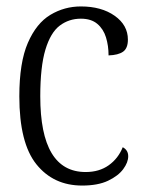

<svg xmlns="http://www.w3.org/2000/svg" viewBox="-20 -566 445 596"><path d="M235 10Q146 10 93 -56Q40 -122 40 -267Q40 -372 66.5 -433Q93 -494 136.5 -520Q180 -546 231 -546Q295 -546 336 -517Q377 -488 377 -443Q377 -416 362 -405.5Q347 -395 317 -394Q317 -424 309 -450Q301 -476 282 -492Q263 -508 231 -508Q194 -508 165.5 -486.5Q137 -465 121 -412Q105 -359 105 -267Q105 -32 246 -32Q288 -32 317.5 -53Q347 -74 361 -109Q378 -100 378 -81Q378 -62 362.5 -41Q347 -20 315.5 -5Q284 10 235 10Z"/></svg>

Font: Noto Serif Condensed Light
Style: Regular
Weight: 300
Width: 3
Designer: Monotype Design Team
Foundry: Monotype Imaging Inc.
Version: Version 2.013